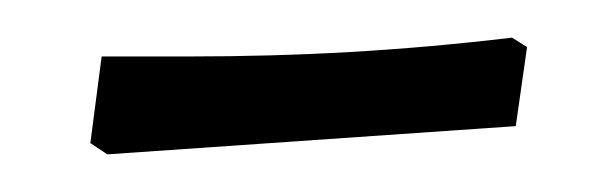

<svg xmlns="http://www.w3.org/2000/svg" viewBox="-20 -318 326 102"><path d="M260 -293 252 -298C193 -291 139 -288 80 -288H34L28 -242L37 -236L254 -251Z"/></svg>

Font: Almendra
Style: Regular
Weight: 400
Designer: Ana Sanfelippo
Foundry: Ana Sanfelippo
Version: Version 1.003